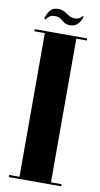

<svg xmlns="http://www.w3.org/2000/svg" viewBox="-92 -853 465 895"><g transform="rotate(10 141.0 -406.0)"><path d="M17.5 0V-10H66.5V-690H17.5V-700H265.5V-690H215.5V-10H265.5V0ZM175.5 -746.5Q157.5 -746.5 147.2 -754Q137 -761.5 127.2 -769Q117.5 -776.5 99.5 -776.5Q81 -776.5 70.5 -767Q60 -757.5 58.5 -753L52 -756.5Q54 -764 59.5 -777.2Q65 -790.5 76.5 -801.2Q88 -812 108 -812Q127 -812 139.5 -804.5Q152 -797 163.5 -789.5Q175 -782 190.5 -782Q207 -782 215.2 -788Q223.5 -794 225 -799L231.5 -795.5Q230 -789.5 224 -777.8Q218 -766 206.2 -756.2Q194.5 -746.5 175.5 -746.5Z"/></g></svg>

Font: Imbue 100pt Black
Style: Regular
Weight: 900
Designer: Tyler Finck
Foundry: Etcetera Type Company
Version: Version 1.102; ttfautohint (v1.8.3)